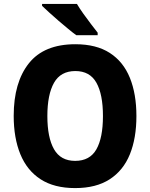

<svg xmlns="http://www.w3.org/2000/svg" viewBox="-20 -1044 768 981"><path d="M677 -451Q677 -338 643.5 -255.5Q610 -173 540.5 -128Q471 -83 364 -83Q257 -83 187.5 -128Q118 -173 84 -256Q50 -339 50 -452Q50 -623 127.5 -720.5Q205 -818 365 -818Q472 -818 541 -773.5Q610 -729 643.5 -646.5Q677 -564 677 -451ZM222 -451Q222 -341 256 -281.5Q290 -222 364 -222Q439 -222 472.5 -281Q506 -340 506 -451Q506 -562 472.5 -621.5Q439 -681 365 -681Q290 -681 256 -621Q222 -561 222 -451ZM373 -1024Q386 -1002 405.5 -974.5Q425 -947 445 -921Q465 -895 479 -877V-864H370Q353 -876 329 -896Q305 -916 279 -938Q253 -960 231 -980.5Q209 -1001 195 -1014V-1024Z"/></svg>

Font: Noto Sans Telugu UI SemiCondensed ExtraBold
Style: Regular
Weight: 800
Width: 4
Designer: Jelle Bosma - Monotype Design Team
Foundry: Monotype Imaging Inc.
Version: Version 2.005; ttfautohint (v1.8.4.7-5d5b)